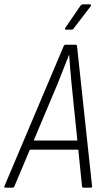

<svg xmlns="http://www.w3.org/2000/svg" viewBox="-45 -860 474 880"><path d="M-20 0Q-27 0 -25 -6L247 -649Q250 -655 255 -655H301Q307 -655 308 -649L377 -6Q378 0 371 0H337Q331 0 331 -6L283 -476Q280 -509 277 -542Q274 -575 272 -608H271Q258 -575 245 -542Q232 -509 219 -476L21 -6Q19 0 13 0ZM82 -174 98 -216H318L322 -174ZM257 -724Q254 -724 253 -726Q252 -728 254 -732L324 -834Q329 -840 334 -840H367Q371 -840 372 -837.5Q373 -835 371 -832L293 -730Q291 -726 288.5 -725Q286 -724 282 -724Z"/></svg>

Font: Sofia Sans Condensed Light
Style: Italic
Weight: 300
Italic angle: -9°
Version: Version 4.100